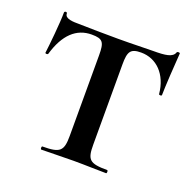

<svg xmlns="http://www.w3.org/2000/svg" viewBox="-96 -593 691 689"><g transform="rotate(20 250.0 -248.5)"><path d="M159 -450C202 -450 209 -439 209 -389V-81C209 -23 197 -12 130 -12C126 -12 126 0 130 0C164 0 207 -2 253 -2C302 -2 343 0 377 0C381 0 381 -12 377 -12C309 -12 299 -23 299 -81V-387C299 -436 307 -450 348 -450C407 -450 452 -405 459 -332C459 -328 470 -328 470 -332C470 -359 476 -457 479 -494C479 -498 468 -498 467 -494C460 -473 432 -470 386 -470C352 -470 316 -468 253 -468C198 -468 145 -469 102 -470C83 -470 49 -470 49 -490C49 -497 38 -496 38 -490C38 -451 29 -362 25 -332C25 -328 35 -328 36 -332C59 -411 101 -450 159 -450Z"/></g></svg>

Font: Cormorant SC Semi
Style: Regular
Weight: 600
Designer: Christian Thalmann (Catharsis Fonts)
Version: Version 1.000;PS 001.000;hotconv 1.0.70;makeotf.lib2.5.58329